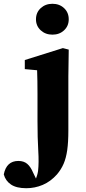

<svg xmlns="http://www.w3.org/2000/svg" viewBox="-114 -758 453 1014"><path d="M25 236Q-27 236 -56 216.5Q-85 197 -94 163Q-80 92 -17 92Q12 92 30 107.5Q48 123 61 154L76 185Q79 177 82 167.5Q85 158 87 145Q92 102 88 36.5Q84 -29 84 -119V-264Q84 -302 83.5 -329.5Q83 -357 82 -387L17 -393V-441L218 -504L249 -496L247 -355V-68Q247 -7 241 35Q235 77 222 107Q209 137 187 163Q153 201 111.5 218.5Q70 236 25 236ZM163 -575Q126 -575 101 -598Q76 -621 76 -656Q76 -692 101 -715Q126 -738 163 -738Q200 -738 224.5 -715Q249 -692 249 -656Q249 -621 224.5 -598Q200 -575 163 -575Z"/></svg>

Font: Source Serif 4 SmText
Style: Bold
Weight: 700
Designer: Frank Grießhammer
Foundry: Adobe
Version: Version 4.005;hotconv 1.1.0;makeotfexe 2.6.0